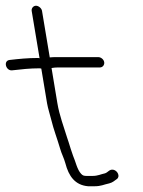

<svg xmlns="http://www.w3.org/2000/svg" viewBox="-36 -624 500 669"><path d="M327.1 -407.5C325.5 -417.2 315.7 -425 306.2 -425H159.2C151.9 -425 144.6 -424.7 137.4 -424L110.4 -586C108.9 -595.2 98.6 -604 89.4 -604C80.2 -604 72.9 -595.2 74.4 -586L101.9 -421C100.6 -421 99.2 -421.3 97.7 -422C60 -422 29.6 -418.7 -3.1 -415C-25.7 -411.7 -15.3 -375.8 6.9 -379C38.2 -382.5 67.3 -386 102.7 -386C104.8 -385.3 106.6 -385 107.9 -385L128 -264C131.1 -245.9 138.3 -224.2 142.5 -207C151.3 -170.9 163.3 -141 173.2 -107C178.2 -88.8 187 -73.1 191.8 -55C203.4 -10.2 225.4 21.2 271.2 25H292.2C317.2 25 324.4 19.2 344.5 15C356.4 12.1 362.8 5.7 371 0C383.7 -8.8 373.8 -29.6 359.1 -32.5C345 -35.2 340.5 -23.2 329.7 -20C314.3 -16.8 305.1 -11 286.2 -11H267.2C257.2 -11 252.7 -11.8 247 -18C232.6 -32.9 227.7 -60.7 218.3 -82C212.1 -98.2 208.7 -112 203 -129L198 -144C186.7 -180.6 170.9 -222.5 164 -264L143.6 -387C151.3 -388.3 158.9 -389 166.2 -389H312.2C321.7 -389 328.7 -397.9 327.1 -407.5Z"/></svg>

Font: CiSf OpenHand
Style: OpObl
Weight: 400
Foundry: Cannot Into Space Fonts
Version: Version 0.7892